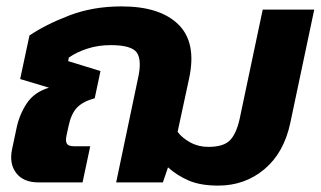

<svg xmlns="http://www.w3.org/2000/svg" viewBox="-20 -570 1002 600"><path d="M662 10Q607 10 570.5 -5.5Q534 -21 505 -47L489 0H343L411 -324Q424 -381 408 -405Q392 -429 326 -429Q287 -429 253 -418Q219 -407 195 -390L193 -379L294 -348L276 -263Q239 -253 220.5 -233.5Q202 -214 194 -175L188 -147Q184 -129 189 -121Q194 -113 211 -113H262L238 0H100Q53 0 30.5 -29.5Q8 -59 18 -105L32 -171Q41 -213 64 -247.5Q87 -282 133 -296L43 -323L72 -459Q122 -493 196 -521.5Q270 -550 360 -550Q480 -550 537.5 -493.5Q595 -437 571 -325L535 -158Q549 -139 574.5 -125Q600 -111 631 -111Q679 -111 699 -132Q719 -153 729 -199L801 -540H962L887 -185Q867 -92 806 -41Q745 10 662 10Z"/></svg>

Font: Kanit SemiBold
Style: Italic
Weight: 600
Italic angle: -12°
Designer: Katatrad Team
Foundry: CadsonDemak
Version: Version 2.000; ttfautohint (v1.8.3)